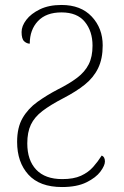

<svg xmlns="http://www.w3.org/2000/svg" viewBox="-20 -744 500 774"><path d="M230 10Q140 10 94.5 -40Q49 -90 49 -172Q49 -230 71 -268Q93 -306 130.5 -333Q168 -360 214 -384Q260 -407 291 -430.5Q322 -454 337.5 -484.5Q353 -515 353 -560Q353 -618 322 -656Q291 -694 228 -694Q166 -694 133 -659Q100 -624 100 -568Q88 -568 77.5 -577.5Q67 -587 67 -615Q67 -639 86 -664Q105 -689 141 -706.5Q177 -724 228 -724Q306 -724 350 -677Q394 -630 394 -561Q394 -507 375.5 -469Q357 -431 322 -403Q287 -375 237 -349Q183 -321 151 -296.5Q119 -272 104.5 -241.5Q90 -211 90 -166Q90 -98 126 -60Q162 -22 231 -22Q277 -22 306.5 -35.5Q336 -49 355.5 -71Q375 -93 390 -117Q403 -112 403 -93Q403 -77 385 -52.5Q367 -28 328.5 -9Q290 10 230 10Z"/></svg>

Font: Noto Serif SemiCondensed ExtraLight
Style: Regular
Weight: 200
Width: 4
Designer: Monotype Design Team
Foundry: Monotype Imaging Inc.
Version: Version 2.014